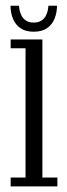

<svg xmlns="http://www.w3.org/2000/svg" viewBox="-20 -664 238 684"><path d="M18 0V-31.5H71V-492H18V-523.5H131V-31.5H184.5V0ZM100 -551Q70.5 -551 52.5 -563.8Q34.5 -576.5 26 -597.8Q17.5 -619 17.5 -643.5H47.5Q50 -614 63.2 -598.8Q76.5 -583.5 100 -583.5Q123.5 -583.5 137 -598.8Q150.5 -614 152.5 -643.5H183Q183 -619 174.5 -597.8Q166 -576.5 147.8 -563.8Q129.5 -551 100 -551Z"/></svg>

Font: Imbue Light
Style: Regular
Weight: 300
Designer: Tyler Finck
Foundry: Etcetera Type Company
Version: Version 1.102